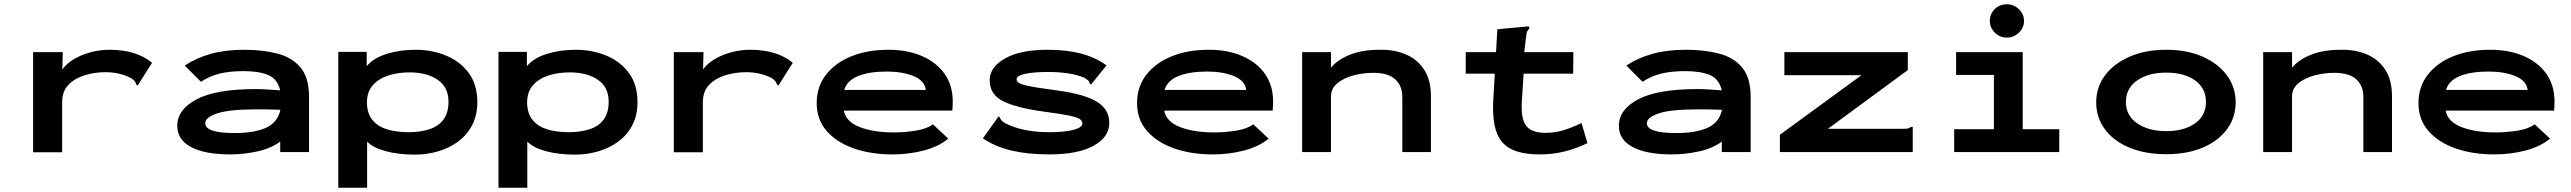

<svg xmlns="http://www.w3.org/2000/svg" viewBox="-20 -712 12040 899"><path d="M135 -468H274L272 -387Q292 -415 327 -435.5Q362 -456 405 -467.5Q448 -479 493 -479Q557 -479 607.5 -463Q658 -447 692 -418L630 -320L625 -312L618 -316Q616 -324 611.5 -330.5Q607 -337 594 -346Q541 -374 473 -374Q424 -374 377.5 -360Q331 -346 301 -315.5Q271 -285 271 -233V1H135Z M1059 11Q939 11 874.5 -23.5Q810 -58 810 -123Q810 -199 900.5 -247Q991 -295 1181 -295Q1203 -295 1232 -293Q1261 -291 1292 -289Q1279 -343 1235.5 -361Q1192 -379 1120 -379Q1057 -379 1009 -367.5Q961 -356 921 -329L845 -405Q899 -441 967.5 -460Q1036 -479 1124 -479Q1211 -479 1279.5 -461Q1348 -443 1387.5 -395.5Q1427 -348 1427 -259V0H1292V-49Q1249 -17 1185 -3Q1121 11 1059 11ZM941 -135Q941 -89 1079 -89Q1170 -89 1225 -113.5Q1280 -138 1293 -198Q1265 -199 1236 -199.5Q1207 -200 1185 -200Q1052 -200 996.5 -181Q941 -162 941 -135Z M1564 167V-469H1697V-402Q1728 -440 1790 -459.5Q1852 -479 1927 -479Q2002 -479 2068 -452Q2134 -425 2174.5 -370.5Q2215 -316 2215 -234Q2215 -171 2190 -124.5Q2165 -78 2123.5 -48Q2082 -18 2030 -3Q1978 12 1924 12Q1846 12 1786.5 -4Q1727 -20 1699 -49V167ZM1893 -93Q1947 -93 1989.5 -106.5Q2032 -120 2056 -151.5Q2080 -183 2080 -236Q2080 -302 2032 -336.5Q1984 -371 1906 -373Q1848 -374 1801 -359.5Q1754 -345 1726 -313.5Q1698 -282 1698 -231Q1699 -180 1724.5 -149.5Q1750 -119 1793.5 -106Q1837 -93 1893 -93Z M2314 167V-469H2447V-402Q2478 -440 2540 -459.5Q2602 -479 2677 -479Q2752 -479 2818 -452Q2884 -425 2924.5 -370.5Q2965 -316 2965 -234Q2965 -171 2940 -124.5Q2915 -78 2873.5 -48Q2832 -18 2780 -3Q2728 12 2674 12Q2596 12 2536.5 -4Q2477 -20 2449 -49V167ZM2643 -93Q2697 -93 2739.5 -106.5Q2782 -120 2806 -151.5Q2830 -183 2830 -236Q2830 -302 2782 -336.5Q2734 -371 2656 -373Q2598 -374 2551 -359.5Q2504 -345 2476 -313.5Q2448 -282 2448 -231Q2449 -180 2474.5 -149.5Q2500 -119 2543.5 -106Q2587 -93 2643 -93Z M3135 -468H3274L3272 -387Q3292 -415 3327 -435.5Q3362 -456 3405 -467.5Q3448 -479 3493 -479Q3557 -479 3607.5 -463Q3658 -447 3692 -418L3630 -320L3625 -312L3618 -316Q3616 -324 3611.5 -330.5Q3607 -337 3594 -346Q3541 -374 3473 -374Q3424 -374 3377.5 -360Q3331 -346 3301 -315.5Q3271 -285 3271 -233V1H3135Z M4159 11Q4058 11 3978 -17Q3898 -45 3851 -98.5Q3804 -152 3804 -229Q3804 -306 3847.5 -362Q3891 -418 3966.5 -448.5Q4042 -479 4140 -479Q4229 -479 4297 -449.5Q4365 -420 4403 -366Q4441 -312 4441 -237Q4441 -216 4439 -194H3931Q3941 -142 4005.5 -117Q4070 -92 4164 -92Q4214 -92 4266.5 -100Q4319 -108 4348 -130L4420 -63Q4376 -26 4306 -7.5Q4236 11 4159 11ZM3933 -291H4315Q4310 -334 4258 -355.5Q4206 -377 4132 -377Q4050 -377 3998 -356Q3946 -335 3933 -291Z M4891 11Q4795 11 4718.5 -6.5Q4642 -24 4582 -64L4650 -159L4655 -167L4662 -162Q4664 -154 4669 -148.5Q4674 -143 4687 -135Q4725 -115 4777 -104Q4829 -93 4894 -93Q4965 -93 5006.5 -104Q5048 -115 5048 -134Q5048 -147 5034 -155.5Q5020 -164 4983 -171.5Q4946 -179 4877 -188Q4742 -206 4678 -237.5Q4614 -269 4614 -336Q4614 -398 4686 -438.5Q4758 -479 4884 -479Q4972 -479 5039 -462Q5106 -445 5161 -406L5095 -324L5088 -316L5082 -322Q5081 -330 5076 -334.5Q5071 -339 5057 -348Q5024 -362 4980.5 -368.5Q4937 -375 4887 -375Q4822 -375 4781 -366.5Q4740 -358 4740 -340Q4740 -322 4783.5 -312Q4827 -302 4934 -288Q5062 -270 5118 -234.5Q5174 -199 5174 -136Q5174 -71 5101.5 -30Q5029 11 4891 11Z M5659 11Q5558 11 5478 -17Q5398 -45 5351 -98.5Q5304 -152 5304 -229Q5304 -306 5347.5 -362Q5391 -418 5466.5 -448.5Q5542 -479 5640 -479Q5729 -479 5797 -449.5Q5865 -420 5903 -366Q5941 -312 5941 -237Q5941 -216 5939 -194H5431Q5441 -142 5505.5 -117Q5570 -92 5664 -92Q5714 -92 5766.5 -100Q5819 -108 5848 -130L5920 -63Q5876 -26 5806 -7.5Q5736 11 5659 11ZM5433 -291H5815Q5810 -334 5758 -355.5Q5706 -377 5632 -377Q5550 -377 5498 -356Q5446 -335 5433 -291Z M6077 0V-468H6212V-395Q6244 -434 6304 -457Q6364 -480 6448 -479Q6515 -479 6567.5 -455Q6620 -431 6650 -383Q6680 -335 6680 -262V0H6546V-259Q6546 -310 6513 -340.5Q6480 -371 6410 -371Q6363 -371 6317.5 -359Q6272 -347 6242 -322.5Q6212 -298 6212 -260V0Z M7190 11Q7105 11 7055.5 -14Q7006 -39 6986.5 -95Q6967 -151 6972 -243L6979 -367H6843V-468H6985L6991 -575L7130 -588H7140L7141 -580Q7136 -573 7131.5 -566Q7127 -559 7126 -543L7117 -468H7347L7346 -367H7114L7106 -243Q7100 -156 7126 -123Q7152 -90 7215 -90Q7263 -90 7305 -103.5Q7347 -117 7385 -136L7413 -42Q7362 -17 7307 -3Q7252 11 7190 11Z M7809 11Q7689 11 7624.5 -23.5Q7560 -58 7560 -123Q7560 -199 7650.5 -247Q7741 -295 7931 -295Q7953 -295 7982 -293Q8011 -291 8042 -289Q8029 -343 7985.5 -361Q7942 -379 7870 -379Q7807 -379 7759 -367.5Q7711 -356 7671 -329L7595 -405Q7649 -441 7717.5 -460Q7786 -479 7874 -479Q7961 -479 8029.5 -461Q8098 -443 8137.5 -395.5Q8177 -348 8177 -259V0H8042V-49Q7999 -17 7935 -3Q7871 11 7809 11ZM7691 -135Q7691 -89 7829 -89Q7920 -89 7975 -113.5Q8030 -138 8043 -198Q8015 -199 7986 -199.5Q7957 -200 7935 -200Q7802 -200 7746.5 -181Q7691 -162 7691 -135Z M8314 -81 8696 -360H8335V-468H8913V-384L8539 -109H8890Q8907 -109 8914 -110.5Q8921 -112 8927 -118H8936V0H8314Z M9130 0V-107H9316V-361H9139V-468H9451V-107H9622V0ZM9377 -536Q9344 -536 9320.5 -559Q9297 -582 9297 -614Q9297 -647 9320 -669.5Q9343 -692 9377 -692Q9409 -692 9433 -669Q9457 -646 9457 -614Q9457 -582 9433 -559Q9409 -536 9377 -536Z M10123 10Q10025 10 9951 -20.5Q9877 -51 9836 -106.5Q9795 -162 9795 -233Q9795 -303 9836 -358.5Q9877 -414 9951 -446.5Q10025 -479 10123 -479Q10221 -479 10294 -446.5Q10367 -414 10407.5 -358.5Q10448 -303 10448 -233Q10448 -162 10407.5 -107Q10367 -52 10294 -21Q10221 10 10123 10ZM10123 -98Q10207 -98 10258 -134.5Q10309 -171 10309 -234Q10309 -299 10258 -335.5Q10207 -372 10123 -372Q10040 -372 9987 -335.5Q9934 -299 9934 -234Q9934 -171 9987 -134.5Q10040 -98 10123 -98Z M10577 0V-468H10712V-395Q10744 -434 10804 -457Q10864 -480 10948 -479Q11015 -479 11067.5 -455Q11120 -431 11150 -383Q11180 -335 11180 -262V0H11046V-259Q11046 -310 11013 -340.5Q10980 -371 10910 -371Q10863 -371 10817.5 -359Q10772 -347 10742 -322.5Q10712 -298 10712 -260V0Z M11659 11Q11558 11 11478 -17Q11398 -45 11351 -98.5Q11304 -152 11304 -229Q11304 -306 11347.5 -362Q11391 -418 11466.5 -448.5Q11542 -479 11640 -479Q11729 -479 11797 -449.5Q11865 -420 11903 -366Q11941 -312 11941 -237Q11941 -216 11939 -194H11431Q11441 -142 11505.5 -117Q11570 -92 11664 -92Q11714 -92 11766.5 -100Q11819 -108 11848 -130L11920 -63Q11876 -26 11806 -7.5Q11736 11 11659 11ZM11433 -291H11815Q11810 -334 11758 -355.5Q11706 -377 11632 -377Q11550 -377 11498 -356Q11446 -335 11433 -291Z"/></svg>

Font: Inconsolata ExtraExpanded ExtraBold
Style: Regular
Weight: 800
Width: 8
Monospace: yes
Designer: Raph Levien, Cyreal, Brenton Simpson
Foundry: Raph Levien, Cyreal, Google
Version: Version 3.001; ttfautohint (v1.8.2.53-6de2)